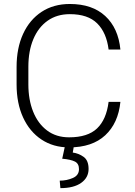

<svg xmlns="http://www.w3.org/2000/svg" viewBox="-20 -741 689 978"><path d="M533.2 -222.2H593.3Q582.5 -113.8 516.1 -52Q449.7 9.8 332 9.8Q251.5 9.8 191.2 -30.3Q130.9 -70.3 97.7 -142.6Q64.5 -214.8 64.5 -311V-399.9Q64.5 -496.1 97.7 -568.4Q130.9 -640.6 191.9 -680.7Q252.9 -720.7 335.9 -720.7Q449.7 -720.7 516.1 -659.4Q582.5 -598.1 593.3 -488.8H533.2Q522.5 -574.7 475.1 -621.8Q427.7 -668.9 335.9 -668.9Q270 -668.9 222.7 -635.5Q175.3 -602.1 149.9 -541.7Q124.5 -481.4 124.5 -400.9V-311Q124.5 -232.9 148.9 -172.1Q173.3 -111.3 219.7 -76.4Q266.1 -41.5 332 -41.5Q426.8 -41.5 474.4 -86.9Q522 -132.3 533.2 -222.2ZM310.5 4.9H356L350.6 36.1Q380.9 40 406 58.1Q431.2 76.2 431.2 119.6Q431.2 163.6 393.6 190.4Q356 217.3 287.6 217.3L284.2 179.2Q320.3 179.2 351.3 165.5Q382.3 151.9 382.3 120.6Q382.3 92.3 361.3 81.8Q340.3 71.3 296.9 67.4Z"/></svg>

Font: Vazirmatn RD UI ExtraLight
Style: Regular
Weight: 200
Designer: Saber Rastikerdar
Foundry: Saber Rastikerdar
Version: Version 33.003